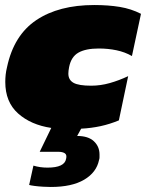

<svg xmlns="http://www.w3.org/2000/svg" viewBox="-20 -504 581 764"><path d="M182 240Q170 240 152 239Q134 238 118.5 236Q103 234 96 232L113 155Q139 163 169 163Q237 163 243 128Q247 112 238 106Q229 100 212 100H138L184 5Q103 -7 52 -52.5Q1 -98 1 -178Q1 -192 2.5 -206.5Q4 -221 8 -237Q35 -364 124.5 -424Q214 -484 355 -484Q411 -484 456.5 -476.5Q502 -469 541 -449L505 -281Q477 -297 443.5 -304Q410 -311 373 -311Q321 -311 292 -294.5Q263 -278 255 -237Q252 -222 252 -211Q252 -186 272.5 -174.5Q293 -163 343 -163Q380 -163 417 -173.5Q454 -184 490 -201L453 -25Q417 -10 380 -2Q343 6 303 8L287 37Q331 37 353.5 58Q376 79 376 111Q376 116 376 122Q376 128 374 133Q364 182 315 211Q266 240 182 240Z"/></svg>

Font: Kanit Black
Style: Italic
Weight: 900
Italic angle: -12°
Designer: Katatrad Team
Foundry: CadsonDemak
Version: Version 2.000; ttfautohint (v1.8.3)